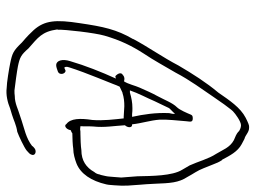

<svg xmlns="http://www.w3.org/2000/svg" viewBox="-122 -562 820 617"><g transform="rotate(90 288.5 -254.0)"><path d="M55 -100C43 -23 46 13 77 48C85 57 98 70 117 86C144 114 151 117 185 124C199 127 247 135 263 135C285 138 310 132 329 124L349 118C366 113 382 104 404 101C418 96 454 79 464 71C472 64 476 61 478 54C480 47 475 42 467 42C460 42 456 46 450 52V53C425 73 391 79 368 87L350 93C332 98 313 109 289 109C283 110 278 110 271 110C253 108 209 102 194 99C165 93 157 89 136 65C101 34 82 22 75 -28L76 -29C75 -52 86 -148 95 -179C110 -231 128 -267 153 -306C174 -337 194 -374 214 -408C238 -454 268 -494 293 -531L316 -564C325 -575 331 -585 338 -592C346 -600 371 -618 383 -618C391 -618 398 -614 403 -611V-610C411 -603 419 -600 431 -595C455 -582 462 -559 475 -538C491 -514 500 -479 512 -453L526 -429C546 -397 546 -331 547 -285C548 -267 550 -251 551 -233L549 -207C548 -198 548 -190 546 -182C544 -175 544 -170 541 -163C540 -158 539 -153 533 -146C519 -121 497 -105 463 -105C452 -103 422 -102 412 -102C406 -102 399 -102 396 -101H395L386 -102C387 -114 386 -130 387 -143C391 -179 385 -210 383 -245C391 -253 392 -268 382 -268H380C377 -298 367 -327 365 -357C364 -382 368 -415 370 -441C371 -454 375 -463 361 -463C353 -463 351 -461 349 -457C344 -445 334 -421 325 -412C311 -398 302 -373 289 -349C280 -333 270 -310 262 -292C256 -279 251 -256 242 -242C234 -244 230 -244 223 -240V-239C207 -232 223 -215 226 -214L233 -216C212 -170 191 -117 177 -69C169 -44 175 -25 189 -24C196 -24 203 -27 209 -29C225 -34 217 -56 207 -54L198 -50C195 -53 194 -57 197 -66C205 -92 220 -131 230 -156L250 -206C253 -214 256 -222 259 -228L278 -237H279C294 -242 308 -243 322 -243C332 -243 346 -241 356 -241H361C364 -212 369 -175 366 -140C360 -101 361 -70 379 -57C384 -48 395 -56 398 -67L399 -71C403 -72 407 -74 409 -76H411C422 -76 448 -77 459 -79H460C474 -79 492 -84 505 -89C539 -102 562 -137 573 -185C575 -193 575 -203 576 -212C579 -244 576 -267 574 -295C573 -305 572 -320 571 -341C569 -390 568 -417 549 -446C539 -465 529 -477 521 -498L509 -528C505 -539 501 -548 495 -557H494C480 -583 468 -607 444 -620C438 -623 432 -626 427 -629C414 -632 406 -644 391 -644H390C384 -645 375 -641 359 -633C326 -616 303 -581 278 -545C246 -507 218 -463 191 -417C165 -367 131 -319 106 -272V-271C75 -218 66 -175 55 -100ZM191 -415V-414ZM214 -406V-405ZM346 -406C347 -400 346 -395 344 -387C342 -344 348 -305 356 -268H347C340 -269 334 -269 328 -269C310 -269 295 -266 278 -261H271C280 -288 295 -315 306 -341L318 -366C322 -375 326 -383 328 -387L329 -388C334 -394 341 -399 346 -406ZM520 -494Z"/></g></svg>

Font: Stray Cat
Style: LtCnObl
Weight: 300
Version: Version 1.0